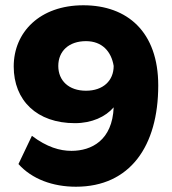

<svg xmlns="http://www.w3.org/2000/svg" viewBox="-20 -698 652 728"><path d="M264 -231C328 -231 380 -255 411 -291C406 -166 327 -126 251 -126C207 -126 158 -140 101 -183L50 -76C101 -19 180 10 268 10C473 10 580 -144 580 -374C580 -577 463 -678 296 -678C131 -678 32 -576 32 -446C32 -317 120 -231 264 -231ZM306 -354C241 -354 201 -392 201 -448C201 -504 241 -542 306 -542C367 -542 402 -503 411 -448C411 -392 371 -354 306 -354Z"/></svg>

Font: Celebes ExtraBold
Style: Regular
Weight: 800
Designer: Anugrah Pasau
Foundry: Lafontype
Version: Version 1.000